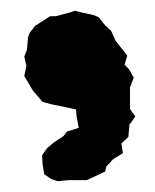

<svg xmlns="http://www.w3.org/2000/svg" viewBox="-20 -184 287 356"><path d="M59 5 41 -16 25 -43 29 -62 25 -79 30 -92 32 -115 35 -123 45 -136 73 -154H84L110 -161L119 -164L131 -161L154 -156L163 -152L175 -137L186 -127L194 -109L204 -96L216 -81L211 -64L219 -56L228 -40L221 -22V18L231 32L220 47L218 70L205 82L208 100L190 111L177 125L175 134L141 150H107L87 152L75 148L62 139L59 121L58 104L67 91L80 80L98 68L104 60L126 53L122 32L121 19L103 15L78 10Z"/></svg>

Font: Winky Rough
Style: Bold
Weight: 700
Designer: Simon Atzbach
Foundry: typofactur
Version: Version 1.206; ttfautohint (v1.8.4.7-5d5b)